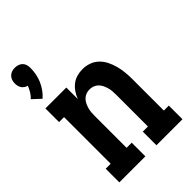

<svg xmlns="http://www.w3.org/2000/svg" viewBox="-228 -863 955 955"><g transform="rotate(-45 250.0 -385.5)"><path d="M52 -564 9 -604Q22 -616 31 -631Q40 -646 46 -662Q37 -664 29.5 -669Q22 -674 17 -681.5Q12 -689 10 -698Q8 -707 8 -716Q8 -727 11.5 -737.5Q15 -748 23 -756Q31 -764 41.5 -767.5Q52 -771 63 -771Q74 -771 85 -767.5Q96 -764 104 -756Q112 -748 115 -737.5Q118 -727 118 -716Q118 -694 114 -673Q110 -652 101.5 -632.5Q93 -613 80.5 -595.5Q68 -578 52 -564ZM28 0V-96H63V-424H28V-520H175V-439Q182 -458 193.5 -475Q205 -492 221 -504.5Q237 -517 256.5 -522.5Q276 -528 296 -528Q320 -528 342.5 -520Q365 -512 382 -495.5Q399 -479 409.5 -457.5Q420 -436 426 -413.5Q432 -391 434.5 -367.5Q437 -344 437 -320V-96H472V0H289V-96H325V-320Q325 -333 324 -345.5Q323 -358 319.5 -370Q316 -382 310.5 -393.5Q305 -405 296 -414Q287 -423 275 -427.5Q263 -432 250 -432Q237 -432 225 -427.5Q213 -423 204 -414Q195 -405 189.5 -393.5Q184 -382 180.5 -370Q177 -358 176 -345.5Q175 -333 175 -320V-96H211V0Z"/></g></svg>

Font: Iosevka Gothic
Style: Bold
Weight: 700
Monospace: yes
Designer: Belleve Invis
Foundry: Belleve Invis
Version: Version 15.5.1; ttfautohint (v1.8.4)